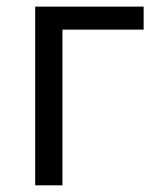

<svg xmlns="http://www.w3.org/2000/svg" viewBox="-20 -555 471 575"><path d="M410.2 -535.2V-466.3H167V0H85.4V-535.2Z"/></svg>

Font: Wonky
Style: Regular
Weight: 400
Designer: Monotype Design Team
Foundry: Monotype Imaging Inc.
Version: Version 3.000